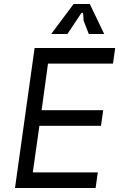

<svg xmlns="http://www.w3.org/2000/svg" viewBox="-20 -940 596 960"><path d="M55 0 153 -700H556L545 -622H220L188 -389H496L485 -311H177L144 -78H469L458 0ZM236 -770 348 -920H429L501 -770H424L398 -837L396 -868Q395 -876 391.5 -876.5Q388 -877 383 -869L317 -770Z"/></svg>

Font: Finlandica
Style: Italic
Weight: 400
Italic angle: -8°
Designer: Niklas Ekholm, Juho Hiilivirta, Jaakko Suomalainen
Foundry: Helsinki Type Studio
Version: Version 1.064